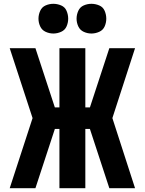

<svg xmlns="http://www.w3.org/2000/svg" viewBox="-20 -988 760 1008"><path d="M31 0H166L268 -311H292V0H428V-311H452L554 0H689L570 -368L689 -735H554L452 -424H428V-735H292V-424H268L166 -735H31L151 -368ZM460 -812Q481 -812 501 -821Q521 -830 529.5 -849.5Q538 -869 538 -890Q538 -911 529.5 -931Q521 -951 501 -959.5Q481 -968 460 -968Q439 -968 419.5 -959.5Q400 -951 391 -931Q382 -911 382 -890Q382 -869 391 -849.5Q400 -830 419.5 -821Q439 -812 460 -812ZM260 -812Q281 -812 301 -821Q321 -830 329.5 -849.5Q338 -869 338 -890Q338 -911 329.5 -931Q321 -951 301 -959.5Q281 -968 260 -968Q239 -968 219.5 -959.5Q200 -951 191 -931Q182 -911 182 -890Q182 -869 191 -849.5Q200 -830 219.5 -821Q239 -812 260 -812Z"/></svg>

Font: Iosevka Sparkle Extrabold
Style: Regular
Weight: 800
Designer: Belleve Invis
Foundry: Belleve Invis
Version: Version 4.5.0; ttfautohint (v1.8.3)